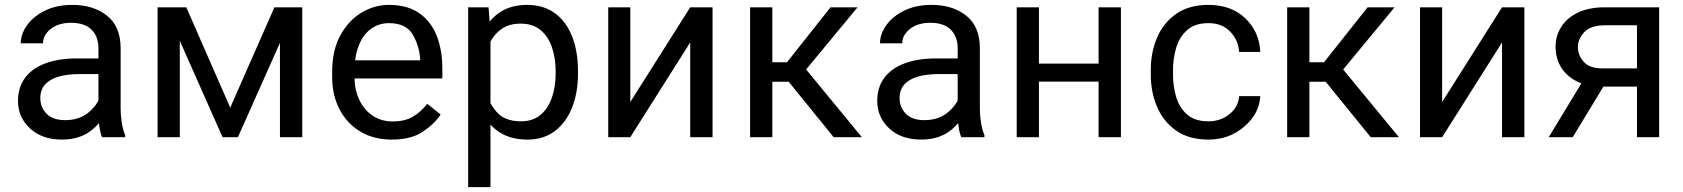

<svg xmlns="http://www.w3.org/2000/svg" viewBox="-20 -558 6846 781"><path d="M380.4 -90.3V-362.3Q380.4 -409.2 352.3 -437.3Q324.2 -465.3 269 -465.3Q217.8 -465.3 186.3 -440.2Q154.8 -415 154.8 -381.8H64.5Q64.5 -419.9 90.3 -455.8Q116.2 -491.7 163.3 -514.9Q210.4 -538.1 274.4 -538.1Q360.4 -538.1 415.5 -494.1Q470.7 -450.2 470.7 -361.3V-115.2Q470.7 -88.9 475.3 -59.1Q480 -29.3 489.3 -7.8V0H395Q388.2 -15.6 384.3 -41.7Q380.4 -67.9 380.4 -90.3ZM396 -320.3 397 -256.8H305.7Q253.9 -256.8 217.8 -246.1Q181.6 -235.4 162.8 -213.6Q144 -191.9 144 -159.2Q144 -121.6 169.4 -95.5Q194.8 -69.3 245.1 -69.3Q307.1 -69.3 346.9 -106.4Q386.7 -143.6 389.2 -179.2L427.7 -135.7Q420.4 -95.2 368.9 -42.7Q317.4 9.8 231.9 9.8Q150.9 9.8 102.1 -35.6Q53.2 -81.1 53.2 -147Q53.2 -203.6 82.5 -242.2Q111.8 -280.8 165.3 -300.5Q218.8 -320.3 291 -320.3Z M916.5 -120.1 1096.2 -528.3H1183.1L947.8 0H885.3L650.9 -528.3H737.8ZM711.4 -528.3V0H621.1V-528.3ZM1118.7 0V-528.3H1209.5V0Z M1573.7 9.8Q1500 9.8 1445.6 -22.9Q1391.1 -55.7 1361.1 -113.3Q1331.1 -170.9 1331.1 -245.6V-266.1Q1331.1 -352.5 1364 -413.3Q1397 -474.1 1449.7 -506.1Q1502.4 -538.1 1562 -538.1Q1637.7 -538.1 1685.8 -504.2Q1733.9 -470.2 1756.6 -411.9Q1779.3 -353.5 1779.3 -279.3V-238.8H1384.8V-312.5H1689V-319.3Q1685.5 -372.1 1658.4 -418Q1631.3 -463.9 1562 -463.9Q1521 -463.9 1489.3 -440.9Q1457.5 -418 1439.7 -373.8Q1421.9 -329.6 1421.9 -266.1V-245.6Q1421.9 -195.3 1440.4 -154.3Q1459 -113.3 1494.1 -88.6Q1529.3 -64 1578.6 -64Q1626.5 -64 1659.7 -83.5Q1692.9 -103 1717.8 -135.7L1772.5 -92.3Q1746.6 -53.2 1699.2 -21.7Q1651.9 9.8 1573.7 9.8Z M1975.1 -426.8V203.1H1884.3V-528.3H1967.3ZM2331.1 -268.6V-258.3Q2331.1 -181.2 2307.1 -120.6Q2283.2 -60.1 2237.3 -25.1Q2191.4 9.8 2126 9.8Q2058.6 9.8 2012.7 -19.5Q1966.8 -48.8 1940.7 -103Q1914.6 -157.2 1907.2 -231.4V-286.1Q1915 -364.3 1941.2 -420.7Q1967.3 -477.1 2012.7 -507.6Q2058.1 -538.1 2124.5 -538.1Q2190.9 -538.1 2237.1 -504.4Q2283.2 -470.7 2307.1 -409.9Q2331.1 -349.1 2331.1 -268.6ZM2240.2 -258.3V-268.6Q2240.2 -321.3 2225.3 -365.2Q2210.4 -409.2 2179 -435.5Q2147.5 -461.9 2098.1 -461.9Q2052.7 -461.9 2022.7 -441.9Q1992.7 -421.9 1975.6 -389.6Q1958.5 -357.4 1951.2 -321.8V-195.3Q1965.8 -143.6 1999 -104Q2032.2 -64.5 2099.1 -64.5Q2147.9 -64.5 2179.2 -91.1Q2210.4 -117.7 2225.3 -161.9Q2240.2 -206.1 2240.2 -258.3Z M2543.9 -143.1 2787.6 -528.3H2878.4V0H2787.6V-385.3L2543.9 0H2454.1V-528.3H2543.9Z M3121.6 -528.3V0H3031.2V-528.3ZM3468.3 -528.3 3217.8 -225.6H3091.3L3077.6 -304.7H3181.2L3358.4 -528.3ZM3371.1 0 3176.8 -239.3 3234.9 -304.7 3485.8 0Z M3875.5 -90.3V-362.3Q3875.5 -409.2 3847.4 -437.3Q3819.3 -465.3 3764.2 -465.3Q3712.9 -465.3 3681.4 -440.2Q3649.9 -415 3649.9 -381.8H3559.6Q3559.6 -419.9 3585.4 -455.8Q3611.3 -491.7 3658.4 -514.9Q3705.6 -538.1 3769.5 -538.1Q3855.5 -538.1 3910.6 -494.1Q3965.8 -450.2 3965.8 -361.3V-115.2Q3965.8 -88.9 3970.5 -59.1Q3975.1 -29.3 3984.4 -7.8V0H3890.1Q3883.3 -15.6 3879.4 -41.7Q3875.5 -67.9 3875.5 -90.3ZM3891.1 -320.3 3892.1 -256.8H3800.8Q3749 -256.8 3712.9 -246.1Q3676.8 -235.4 3658 -213.6Q3639.2 -191.9 3639.2 -159.2Q3639.2 -121.6 3664.6 -95.5Q3689.9 -69.3 3740.2 -69.3Q3802.2 -69.3 3842 -106.4Q3881.8 -143.6 3884.3 -179.2L3922.9 -135.7Q3915.5 -95.2 3864 -42.7Q3812.5 9.8 3727.1 9.8Q3646 9.8 3597.2 -35.6Q3548.3 -81.1 3548.3 -147Q3548.3 -203.6 3577.6 -242.2Q3606.9 -280.8 3660.4 -300.5Q3713.9 -320.3 3786.1 -320.3Z M4466.3 -299.3V-226.1H4187V-299.3ZM4206.1 -528.3V0H4115.7V-528.3ZM4539.6 -528.3V0H4448.7V-528.3Z M4896 -64.5Q4944.3 -64.5 4980.7 -93.3Q5017.1 -122.1 5020.5 -167H5106.4Q5103 -96.2 5041.5 -43.2Q4980 9.8 4896 9.8Q4816.4 9.8 4764.4 -26.6Q4712.4 -63 4686.8 -123Q4661.1 -183.1 4661.1 -253.9V-274.4Q4661.1 -345.2 4686.8 -405.3Q4712.4 -465.3 4764.6 -501.7Q4816.9 -538.1 4896 -538.1Q4988.8 -538.1 5045.9 -483.2Q5103 -428.2 5106.4 -346.7H5020.5Q5017.1 -395.5 4983.6 -429.7Q4950.2 -463.9 4896 -463.9Q4840.3 -463.9 4808.8 -435.5Q4777.3 -407.2 4764.4 -363.8Q4751.5 -320.3 4751.5 -274.4V-253.9Q4751.5 -207.5 4764.2 -164.1Q4776.9 -120.6 4808.3 -92.5Q4839.8 -64.5 4896 -64.5Z M5306.2 -528.3V0H5215.8V-528.3ZM5652.8 -528.3 5402.3 -225.6H5275.9L5262.2 -304.7H5365.7L5543 -528.3ZM5555.7 0 5361.3 -239.3 5419.4 -304.7 5670.4 0Z M5846.2 -143.1 6089.8 -528.3H6180.7V0H6089.8V-385.3L5846.2 0H5756.3V-528.3H5846.2Z M6432.6 -252H6530.3L6377.4 0H6279.8ZM6508.3 -528.3H6729V0H6638.7V-455.1H6508.3Q6450.2 -455.1 6424.3 -427.2Q6398.4 -399.4 6398.4 -366.2Q6398.4 -334 6421.9 -306.9Q6445.3 -279.8 6497.6 -279.8H6663.1V-205.6H6497.6Q6437.5 -205.6 6395 -226.6Q6352.5 -247.6 6330.1 -284.2Q6307.6 -320.8 6307.6 -367.2Q6307.6 -413.1 6331.3 -449.7Q6355 -486.3 6399.7 -507.3Q6444.3 -528.3 6508.3 -528.3Z"/></svg>

Font: RobotoDEMO
Style: Regular
Weight: 400
Designer: Christian Robertson
Foundry: Google
Version: Version 2.136